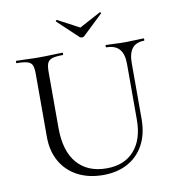

<svg xmlns="http://www.w3.org/2000/svg" viewBox="-88 -870 874 960"><g transform="rotate(-10 349.0 -389.5)"><path d="M572 -515Q572 -564 550.5 -588.5Q529 -613 485 -613Q482 -613 482 -619Q482 -625 485 -625Q508 -625 532 -623.5Q556 -622 585 -622Q608 -622 632 -623.5Q656 -625 676 -625Q678 -625 678 -619Q678 -613 676 -613Q636 -613 616 -588.5Q596 -564 596 -515V-231Q596 -154 566.5 -99.5Q537 -45 484 -16Q431 13 360 13Q286 13 230.5 -16Q175 -45 144.5 -98.5Q114 -152 114 -224V-544Q114 -573 108 -587.5Q102 -602 83.5 -607.5Q65 -613 29 -613Q27 -613 27 -619Q27 -625 29 -625Q53 -625 82.5 -623.5Q112 -622 146 -622Q181 -622 211 -623.5Q241 -625 263 -625Q266 -625 266 -619Q266 -613 263 -613Q227 -613 209 -607Q191 -601 185 -586Q179 -571 179 -542V-259Q179 -140 232.5 -78.5Q286 -17 382 -17Q472 -17 522 -73.5Q572 -130 572 -230ZM362 -687 259 -784Q257 -786 260.5 -789Q264 -792 265 -791L374 -733L482 -791Q484 -793 487 -789.5Q490 -786 487 -784L385 -687Q381 -683 374 -683Q367 -683 362 -687Z"/></g></svg>

Font: Cormorant Garamond Light
Style: Regular
Weight: 400
Version: Version 4.001